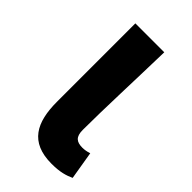

<svg xmlns="http://www.w3.org/2000/svg" viewBox="-183 -621 695 695"><g transform="rotate(45 164.5 -273.0)"><path d="M224 14C268 14 292 6 314 -4L296 -112C284 -108 271 -106 262 -106C232 -106 217 -117 217 -153C217 -257 224 -424 227 -560H79V-159C79 -54 113 14 224 14Z"/></g></svg>

Font: Source Han Sans CN
Style: Bold
Weight: 700
Designer: Ryoko NISHIZUKA 西塚涼子 (kana, bopomofo & ideographs); Paul D. Hunt (Latin, Greek & Cyrillic); Sandoll Communications 산돌커뮤니
Foundry: Adobe
Version: Version 2.001;hotconv 1.0.107;makeotfexe 2.5.65593